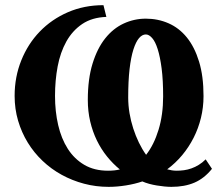

<svg xmlns="http://www.w3.org/2000/svg" viewBox="-20 -707 860 743"><path d="M611.3 -334Q611.3 -396.5 605.5 -441.9Q599.6 -487.3 590.3 -516.6Q581.1 -545.9 568.8 -559.8Q556.6 -573.7 544.4 -573.7Q530.3 -573.7 518.1 -559.6Q505.9 -545.4 496.3 -515.6Q486.8 -485.8 481.4 -439.7Q476.1 -393.6 476.1 -329.6Q476.1 -299.3 481.2 -269Q486.3 -238.8 495.6 -210Q504.9 -181.2 517.6 -155Q530.3 -128.9 545.4 -107.9Q575.7 -146.5 593.5 -204.6Q611.3 -262.7 611.3 -334ZM397.9 -46.4Q423.8 -46.4 443.8 -51.3Q417 -73.2 394.3 -101.3Q371.6 -129.4 355 -163.3Q338.4 -197.3 329.1 -236.8Q319.8 -276.4 319.8 -320.3Q319.8 -401.4 338.1 -460.7Q356.4 -520 387.2 -558.6Q418 -597.2 458.7 -616Q499.5 -634.8 544.4 -634.8Q591.3 -634.8 632.1 -616.9Q672.9 -599.1 702.9 -562.3Q732.9 -525.4 750.2 -469Q767.6 -412.6 767.6 -335Q767.6 -291.5 757.6 -250.7Q747.6 -210 729.2 -173.8Q710.9 -137.7 685.1 -106.7Q659.2 -75.7 627 -51.8Q635.7 -49.3 644.8 -47.9Q653.8 -46.4 663.6 -46.4Q677.2 -46.4 691.9 -48.3Q706.5 -50.3 720.9 -55.4Q735.4 -60.5 749.3 -69.1Q763.2 -77.6 775.9 -90.3L800.3 -53.7Q770.5 -16.6 732.4 -0.2Q694.3 16.1 643.1 16.1Q630.4 16.1 615.7 14.6Q601.1 13.2 586.4 10.7Q571.8 8.3 557.4 4.4Q543 0.5 530.8 -4.9Q502.4 4.9 467.5 10.5Q432.6 16.1 400.4 16.1Q351.1 16.1 305.2 3.9Q259.3 -8.3 218.8 -30.5Q178.2 -52.7 144.8 -84.5Q111.3 -116.2 87.4 -155.3Q63.5 -194.3 50 -240Q36.6 -285.6 36.6 -335.9Q36.6 -409.2 62.3 -473.1Q87.9 -537.1 133.8 -584.7Q179.7 -632.3 242.7 -659.7Q305.7 -687 380.4 -687L391.6 -641.6Q335.9 -639.6 298.1 -614Q260.3 -588.4 236.8 -546.4Q213.4 -504.4 203.1 -450Q192.9 -395.5 192.9 -335.9Q192.9 -275.9 205.1 -223.1Q217.3 -170.4 242.4 -131.1Q267.6 -91.8 306.2 -69.1Q344.7 -46.4 397.9 -46.4Z"/></svg>

Font: Charis SIL CyrE
Style: Bold
Weight: 700
Foundry: SIL International
Version: Version 5.000